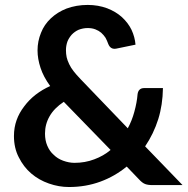

<svg xmlns="http://www.w3.org/2000/svg" viewBox="-20 -751 763 779"><path d="M428.7 -142.6 238.8 -337.9Q199.7 -312 181.2 -279.3Q162.6 -247.1 162.6 -209Q162.6 -181.2 171.9 -159.7Q181.6 -136.7 198.2 -122.6Q213.4 -107.4 235.8 -99.1Q259.8 -90.3 282.2 -90.3Q325.2 -90.3 362.3 -104.5Q399.9 -118.2 428.7 -142.6ZM568.8 -157.2 720.7 0H599.6Q580.1 0 568.8 -4.4Q557.1 -8.8 543.9 -23.4L494.1 -75.2Q445.8 -35.6 387.7 -14.2Q328.1 7.8 259.8 7.8Q218.8 7.8 178.7 -6.3Q137.7 -20.5 106.4 -47.4Q75.7 -73.7 56.2 -112.8Q36.6 -150.4 36.6 -199.2Q36.6 -233.4 47.4 -263.7Q57.6 -292.5 78.1 -319.3Q98.1 -346.2 124.5 -366.7Q151.9 -387.7 183.6 -401.9Q156.2 -439.5 144.5 -475.6Q132.3 -512.2 132.3 -546.4Q132.3 -584 146.5 -618.2Q159.2 -650.9 186 -676.3Q213.4 -702.1 250 -716.3Q290 -731 335.9 -731Q378.4 -731 415 -717.3Q450.2 -703.6 474.6 -681.6Q500 -658.2 513.7 -629.9Q527.3 -600.6 529.8 -569.8L451.7 -553.7Q428.7 -549.3 419.4 -572.3Q414.1 -586.9 408.2 -597.7Q400.9 -608.9 390.6 -618.2Q380.9 -626.5 367.2 -631.8Q353.5 -637.2 335.9 -637.2Q316.9 -637.2 298.3 -629.9Q283.2 -623 271 -610.4Q258.8 -596.2 253.4 -582Q247.6 -565.4 247.6 -547.4Q247.6 -532.2 250.5 -518.6Q252.9 -507.3 260.7 -490.7Q267.6 -476.1 278.8 -461.9Q288.1 -449.7 306.6 -430.2L498.5 -230.5Q515.6 -262.2 524.9 -296.9Q535.6 -335.9 538.1 -368.2Q539.6 -380.4 545.9 -386.7Q552.7 -393.6 564 -393.6H641.1Q640.1 -325.2 622.1 -267.6Q603 -207.5 568.8 -157.2Z"/></svg>

Font: Lato-SemiBold
Style: Bold
Weight: 500
Designer: Lukasz Dziedzic with Adam Twardoch and Botio Nikoltchev
Foundry: tyPoland Lukasz Dziedzic
Version: ""